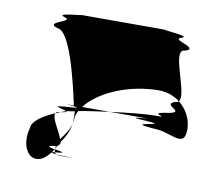

<svg xmlns="http://www.w3.org/2000/svg" viewBox="-65 -835 789 694"><g transform="rotate(10 329.5 -488.5)"><path d="M68 -325C50 -264 78 -208 121 -220C135 -224 148 -235 160 -251H161C164 -255 166 -260 169 -264C151 -268 134 -271 166 -276H172C171 -272 170 -269 170 -266L176 -278C183 -281 187 -287 186 -295C202 -316 213 -340 217 -365C211 -343 196 -322 182 -304C172 -333 140 -376 149 -393C103 -373 68 -349 68 -325ZM103 -697C48 -714 164 -729 121 -741C78 -753 223 -759 166 -759H504C432 -759 594 -753 551 -741C508 -729 626 -714 571 -697C520 -697 607 -541 581 -513C558 -531 528 -542 487 -539C379 -534 283 -488 240 -432H342C306 -427 266 -422 229 -415C224 -406 221 -397 220 -388C220 -380 218 -372 217 -365C218 -372 218 -380 218 -387C218 -393 218 -402 217 -412C206 -410 197 -409 186 -407C177 -413 125 -418 175 -422C301 -429 124 -432 210 -432C190 -525 149 -697 103 -697ZM149 -393C151 -398 157 -400 166 -400C160 -398 155 -395 149 -393ZM160 -251H161C162 -252 165 -253 172 -254C173 -251 175 -249 178 -247C168 -248 160 -250 160 -251ZM166 -400C184 -402 191 -405 186 -407C179 -405 172 -402 166 -400ZM170 -266V-264H169C169 -265 170 -265 170 -266ZM170 -264C170 -260 171 -257 172 -254H175C220 -257 189 -261 170 -264ZM178 -247C182 -245 194 -244 210 -244C268 -244 214 -245 178 -247ZM342 -432H446C547 -432 353 -429 487 -422C567 -416 389 -409 509 -400C573 -400 629 -344 629 -418C629 -455 610 -490 581 -513C579 -510 576 -509 571 -509C515 -492 619 -477 551 -465C462 -453 578 -447 504 -447C472 -447 412 -441 342 -432Z"/></g></svg>

Font: bitstorm
Style: ultext
Weight: 400
Version: Version 0.2